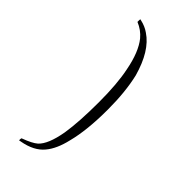

<svg xmlns="http://www.w3.org/2000/svg" viewBox="-287 -791 1033 1033"><g transform="rotate(45 229.5 -274.0)"><path d="M105 -725Q105 -735 107 -735Q108 -734 110 -734Q113 -733 114 -733Q150 -725 178 -705Q261 -650 302 -504Q326 -402 326 -268Q326 -111 299 -7Q280 75 242 120Q201 170 116 185L105 187V179L106 171L109 169Q166 148 189 128Q230 91 249 -18Q264 -113 264 -262Q264 -402 245 -493Q224 -604 178 -661Q149 -696 105 -714Z"/></g></svg>

Font: KaTeX_Fraktur
Style: Bold
Weight: 700
Version: Version 1.1; ttfautohint (v1.3)